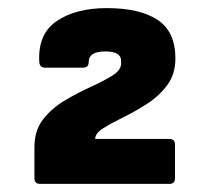

<svg xmlns="http://www.w3.org/2000/svg" viewBox="-20 -795 519 474"><path d="M79 -341Q65 -341 65 -355V-432Q65 -473 86.5 -500.5Q108 -528 140 -547Q172 -566 204 -580.5Q236 -595 257.5 -608.5Q279 -622 279 -638V-645Q279 -668 240 -668Q199 -668 199 -642Q199 -628 185 -628H91Q78 -628 77 -642Q73 -711 120 -743Q167 -775 244 -775Q325 -775 369 -746Q413 -717 413 -651Q413 -612 393 -585Q373 -558 343.5 -539Q314 -520 284.5 -505.5Q255 -491 235 -478.5Q215 -466 215 -452H398Q412 -452 412 -438V-355Q412 -341 398 -341Z"/></svg>

Font: Sofia Sans Black
Style: Regular
Weight: 900
Designer: Botio Nikoltchev, Ani Petrova
Foundry: lettersoup
Version: Version 4.100; ttfautohint (v1.8.3)